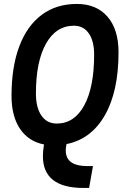

<svg xmlns="http://www.w3.org/2000/svg" viewBox="-20 -723 626 968"><path d="M400.9 224.6Q196.3 224.6 196.3 64Q196.3 39.1 201.2 9.8L202.1 5.4Q124 -9.8 81.1 -73.2Q38.1 -136.7 38.1 -239.3Q38.1 -385.3 77.1 -489Q116.2 -592.8 189.9 -647.9Q263.7 -703.1 367.2 -703.1Q466.3 -703.1 522 -638.9Q577.6 -574.7 577.6 -459.5Q577.6 -262.7 508.8 -142.1Q439.9 -21.5 315.4 3.4L314 10.7Q311.5 23.9 311.5 35.6Q311.5 114.3 419.9 114.3H448.7L429.2 224.6ZM266.1 -100.1Q355 -100.1 404.8 -191.9Q454.6 -283.7 454.6 -447.3Q454.6 -516.1 427.7 -554.7Q400.9 -593.3 353 -593.3Q262.7 -593.3 211.9 -502.9Q161.1 -412.6 161.1 -251.5Q161.1 -180.2 189 -140.1Q216.8 -100.1 266.1 -100.1Z"/></svg>

Font: CaskaydiaCove NFP SemiBold
Style: Italic
Weight: 600
Italic angle: -10°
Designer: Aaron Bell
Foundry: Saja Typeworks
Version: Version 2111.001; VTT 6.35;Nerd Fonts 3.1.1